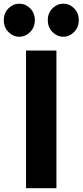

<svg xmlns="http://www.w3.org/2000/svg" viewBox="-72 -994 436 1014"><path d="M65.5 0V-727H226V0ZM30 -800Q-2.5 -800 -27.2 -824.8Q-52 -849.5 -52 -887.5Q-52 -925.5 -27.2 -950Q-2.5 -974.5 30 -974.5Q62.5 -974.5 87.2 -950Q112 -925.5 112 -887.5Q112 -849.5 87.2 -824.8Q62.5 -800 30 -800ZM262 -800Q230 -800 205.2 -824.8Q180.5 -849.5 180.5 -887.5Q180.5 -925.5 205.2 -950Q230 -974.5 262 -974.5Q295 -974.5 319.5 -950Q344 -925.5 344 -887.5Q344 -849.5 319.2 -824.8Q294.5 -800 262 -800Z"/></svg>

Font: Spline Sans
Style: Regular
Weight: 400
Designer: Eben Sorkin, Mirko Velimirovic
Foundry: Sorkin Type
Version: Version 1.001